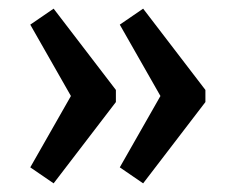

<svg xmlns="http://www.w3.org/2000/svg" viewBox="-20 -545 545 444"><path d="M50 -121ZM311 -525 257 -488 351 -323 257 -158 311 -121 455 -309V-337ZM104 -525 50 -488 144 -323 50 -158 104 -121 248 -309V-337Z"/></svg>

Font: Orienta
Style: Regular
Weight: 400
Designer: Eduardo Rodriguez Tunni
Foundry: Eduardo Rodriguez Tunni
Version: Version 1.001